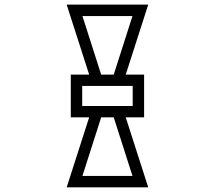

<svg xmlns="http://www.w3.org/2000/svg" viewBox="-20 -801 919 821"><path d="M466.3 -481.9 546.4 -732.4H332.5L412.6 -481.9ZM546.4 -48.8 466.3 -299.3H412.6L332.5 -48.8ZM547.4 -347.7V-433.6H331.5V-347.7ZM613.8 0H265.1L361.3 -299.3H282.7V-481.9H361.3L265.1 -781.2H613.8L517.6 -481.9H596.2V-299.3H517.6Z"/></svg>

Font: Auseklis
Style: Regular
Weight: 400
Designer: GGBotNet
Foundry: GGBotNet
Version: 1.00